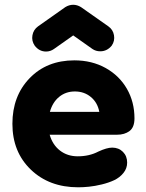

<svg xmlns="http://www.w3.org/2000/svg" viewBox="-20 -775 615 808"><path d="M472.2 -208H189Q201.2 -165.5 232.4 -141.4Q263.7 -117.2 307.1 -117.2Q356 -117.2 394 -137.2Q429.7 -153.8 452.1 -153.8Q479.5 -153.8 497.3 -136Q515.1 -118.2 515.1 -90.8Q515.1 -66.4 499.5 -47.1Q483.9 -27.8 460.7 -16.8Q437.5 -5.9 408.2 1.2Q378.9 8.3 354.7 10.7Q330.6 13.2 309.1 13.2Q187 13.2 109.6 -61.3Q32.2 -135.7 32.2 -253.9Q32.2 -371.1 104.7 -446Q177.2 -521 293 -521Q366.7 -521 424.6 -488.8Q482.4 -456.5 514.2 -401.1Q545.9 -345.7 545.9 -276.9Q545.9 -239.3 525.1 -223.6Q504.4 -208 472.2 -208ZM294.9 -390.1Q256.8 -390.1 229 -367.4Q201.2 -344.7 189.9 -304.2H397.9Q390.6 -343.3 362.5 -366.7Q334.5 -390.1 294.9 -390.1ZM126 -583Q112.3 -603 116.5 -626.5Q120.6 -649.9 140.1 -664.1L254.9 -745.1Q271 -754.9 288.1 -754.9Q304.7 -754.9 320.8 -745.1L436 -664.1Q455.6 -650.4 459.7 -626.7Q463.9 -603 450.2 -583Q430.7 -559.1 401.9 -559.1Q383.3 -559.1 369.1 -568.8L288.1 -626L207 -568.8Q191.9 -558.1 173.8 -558.1Q145 -558.1 126 -583Z"/></svg>

Font: LT Saeada
Style: Bold
Weight: 700
Designer: Daniel Lyons
Foundry: LyonsType
Version: Version 1.001